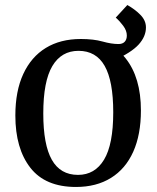

<svg xmlns="http://www.w3.org/2000/svg" viewBox="-20 -734 622 763"><path d="M41 -275Q41 -372 72.5 -440Q104 -508 162 -543.5Q220 -579 301 -579Q418 -579 479 -502.5Q540 -426 540 -295Q540 -199 509.5 -131Q479 -63 421 -27Q363 9 282 9Q160 9 100.5 -67.5Q41 -144 41 -275ZM152 -283Q152 -159 186 -99Q220 -39 290 -39Q357 -39 393.5 -99.5Q430 -160 430 -288Q430 -412 396 -472Q362 -532 292 -532Q224 -532 188 -471.5Q152 -411 152 -283ZM431 -493 301 -579Q352 -579 387.5 -569Q423 -559 451 -559Q467 -559 475.5 -568Q484 -577 484 -593Q484 -612 470 -631Q456 -650 440 -664L486 -714Q515 -698 537.5 -675.5Q560 -653 560 -625Q560 -589 531 -557Q502 -525 431 -493Z"/></svg>

Font: Rasa Medium
Style: Regular
Weight: 500
Designer: Anna Giedrys (Yrsa+Rasa design), David Brezina (Yrsa art-direction, Rasa art-direction, design)
Foundry: Rosetta Type Foundry
Version: Version 2.004